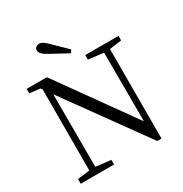

<svg xmlns="http://www.w3.org/2000/svg" viewBox="-213 -1112 1224 1282"><g transform="rotate(-30 399.0 -470.5)"><path d="M437 -808 422 -787Q354 -824 288 -860Q234 -889 234 -916Q234 -946 270 -949Q296 -949 334 -909Q386 -859 437 -808ZM755 -729V-694L662 -681L661 8H628L183 -609L184 -49L300 -36V0H43V-36L137 -48L138 -672L129 -685L47 -695V-729H203L617 -150L616 -680L499 -694V-729Z"/></g></svg>

Font: Han-Nom Khai
Style: Regular
Weight: 400
Version: Version 1.200;June 22, 2023;FontCreator 14.0.0.2814 64-bit